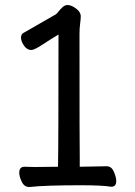

<svg xmlns="http://www.w3.org/2000/svg" viewBox="-20 -736 540 768"><path d="M97 12Q77 12 67 -9Q57 -30 57 -45Q57 -69 78 -69L118 -68L212 -69Q214 -157 214 -598Q181 -578 149 -557Q117 -536 105 -536Q88 -536 76 -553.5Q64 -571 64 -585Q64 -600 75 -605L204 -679Q208 -682 214.5 -690.5Q221 -699 230.5 -707.5Q240 -716 250 -716Q265 -716 284 -702Q303 -688 303 -671Q303 -659 300.5 -641Q298 -623 298 -600Q298 -128 299 -107V-69L407 -71Q426 -71 435.5 -49Q445 -27 445 -12Q445 11 425 11Q390 5 304 5Q162 5 97 12Z"/></svg>

Font: LXGW WenKai Mono
Style: Bold
Weight: 700
Designer: Fontworks Inc.
Version: Version 1.250;January 17, 2023